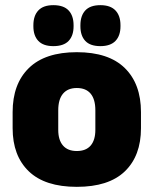

<svg xmlns="http://www.w3.org/2000/svg" viewBox="-20 -710 596 745"><path d="M278 15Q154.5 15 91.8 -45.2Q29 -105.5 29 -212.5V-275Q29 -384.5 92 -446Q155 -507.5 278 -507.5Q401.5 -507.5 464.2 -446Q527 -384.5 527 -275V-212.5Q527 -105.5 464.5 -45.2Q402 15 278 15ZM278 -124Q313.5 -124 331.8 -145.2Q350 -166.5 350 -206V-282Q350 -324.5 331.8 -346.5Q313.5 -368.5 278 -368.5Q243 -368.5 224.5 -346.5Q206 -324.5 206 -282V-206Q206 -166.5 224.5 -145.2Q243 -124 278 -124ZM187 -531Q148 -531 128.8 -551.2Q109.5 -571.5 109.5 -608V-612Q109.5 -649 128.8 -669.5Q148 -690 187 -690Q227 -690 246.2 -669.5Q265.5 -649 265.5 -612V-608Q265.5 -571.5 246.2 -551.2Q227 -531 187 -531ZM369.5 -531Q330 -531 311 -551.2Q292 -571.5 292 -608V-612Q292 -649 311 -669.5Q330 -690 369.5 -690Q408.5 -690 428 -669.5Q447.5 -649 447.5 -612V-608Q447.5 -571.5 428 -551.2Q408.5 -531 369.5 -531Z"/></svg>

Font: Anek Odia ExtraBold
Style: Regular
Weight: 800
Designer: Yesha Goshar & Mahesh Sahu (Odia), Yesha Goshar (Latin)
Foundry: Ek Type
Version: Version 1.003